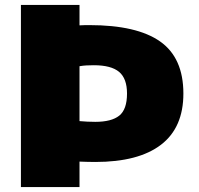

<svg xmlns="http://www.w3.org/2000/svg" viewBox="-20 -760 809 780"><path d="M65 0V-740H303V-657Q312 -657.5 323 -657.8Q334 -658 343 -658Q536 -658 630.5 -591.5Q725 -525 725 -380Q725 -241.5 633.8 -171.8Q542.5 -102 367 -102Q351.5 -102 334.5 -102.5Q317.5 -103 303 -103.5V0ZM367 -265Q433 -265 464.5 -290.2Q496 -315.5 496 -380Q496 -441 463.8 -468Q431.5 -495 361 -495Q344.5 -495 331 -494.2Q317.5 -493.5 303 -491V-268Q320.5 -266.5 334.8 -265.8Q349 -265 367 -265Z"/></svg>

Font: Encode Sans SC Expanded Black
Style: Regular
Weight: 900
Width: 7
Designer: Multiple Designers
Foundry: Impallari Type
Version: Version 3.002